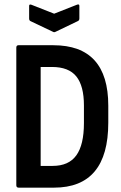

<svg xmlns="http://www.w3.org/2000/svg" viewBox="-20 -863 558 883"><path d="M66 0Q55 0 55 -11V-644Q55 -655 65 -655H225Q478 -655 478 -377V-299Q478 0 228 0ZM167 -100H222Q296 -100 331 -148.5Q366 -197 366 -297V-378Q366 -468 331 -511.5Q296 -555 219 -555H167ZM223 -717 120 -766Q114 -769 114 -778V-836Q114 -845 125 -841L229 -800L333 -841Q345 -846 345 -836V-778Q345 -769 338 -766L236 -717Q229 -713 223 -717Z"/></svg>

Font: Sofia Sans Condensed
Style: Bold
Weight: 700
Designer: Botio Nikoltchev, Ani Petrova
Foundry: lettersoup
Version: Version 4.101; ttfautohint (v1.8.4.7-5d5b)